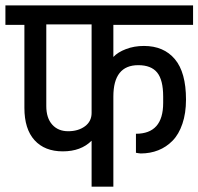

<svg xmlns="http://www.w3.org/2000/svg" viewBox="-32 -701 744 720"><path d="M507.8 -528.7Q582.1 -528.7 623.8 -479.1Q665.5 -429.6 665.5 -327.5Q665.5 -276.3 652 -236.8Q638.6 -197.2 615.1 -173.3Q591.7 -149.4 561.5 -137.5Q531.3 -125.5 495.7 -125.5Q492.6 -125.5 486.3 -126.6Q480 -127.7 477.8 -128.1V-199.4Q579.9 -199.4 579.9 -314.9V-338.8Q579.9 -401.4 557.3 -429Q534.8 -456.6 486.5 -456.6Q393.1 -456.6 393.1 -338.8V-0.9H311.5V-173.3Q271.5 -133.4 203.5 -133.4Q135.5 -133.4 97.5 -175.3Q59.5 -217.2 59.5 -296.3V-607.7H-11.7V-680.7H692V-607.7H393.1V-487.4Q409.6 -505.2 440.3 -516.9Q470.9 -528.7 507.8 -528.7ZM311.5 -277.6V-609.5H141.6V-303.2Q141.6 -258.5 163.8 -233.7Q185.9 -208.9 223.7 -208.9Q261.5 -208.9 286.5 -227.4Q311.5 -245.9 311.5 -277.6Z"/></svg>

Font: Puralecka Narrow
Style: Regular
Weight: 400
Designer: Hector Gatti, Marcela Romero, Pablo Cosgaya and Nicolas Silva
Version: Version 1.004;PS 001.004;hotconv 1.0.70;makeotf.lib2.5.58329